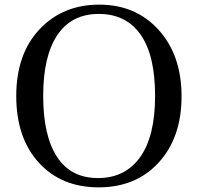

<svg xmlns="http://www.w3.org/2000/svg" viewBox="-20 -788 852 827"><path d="M648 -375.5Q648 -550 585.5 -639Q523 -728 405.5 -728Q288 -728 227 -637Q166 -546 166 -375Q166 -204 225.5 -112.5Q285 -21 402 -21Q519 -21 583.5 -111Q648 -201 648 -375.5ZM50 -374.5Q50 -555 150 -661.5Q250 -768 407.5 -768Q565 -768 663.5 -659Q762 -550 762 -373Q762 -196 664 -88.5Q566 19 405 19Q244 19 147 -87.5Q50 -194 50 -374.5Z"/></svg>

Font: Ledger
Style: Regular
Weight: 400
Designer: Denis Masharov
Foundry: Denis Masharov
Version: 1.001